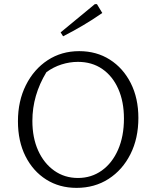

<svg xmlns="http://www.w3.org/2000/svg" viewBox="-20 -903 757 931"><path d="M351 8Q268 8 204 -32.5Q140 -73 103.5 -145.5Q67 -218 67 -315Q67 -413 105.5 -490Q144 -567 211 -611Q278 -655 364 -655Q448 -655 512.5 -614Q577 -573 614 -500Q651 -427 651 -331Q651 -232 612.5 -155.5Q574 -79 506.5 -35.5Q439 8 351 8ZM358 -40Q423 -40 473.5 -76Q524 -112 552.5 -177Q581 -242 581 -328Q581 -410 553.5 -472Q526 -534 476 -568.5Q426 -603 358 -603Q318 -603 278.5 -590.5Q239 -578 205 -553Q137 -441 137 -317Q137 -235 165 -173Q193 -111 243 -75.5Q293 -40 358 -40ZM286 -727 274 -746 440 -883H450L476 -840Q430 -808 382.5 -780Q335 -752 286 -727Z"/></svg>

Font: Piazzolla SC Light
Style: Regular
Weight: 300
Designer: Juan Pablo del Peral
Foundry: Huerta Tipografica
Version: Version 1.330